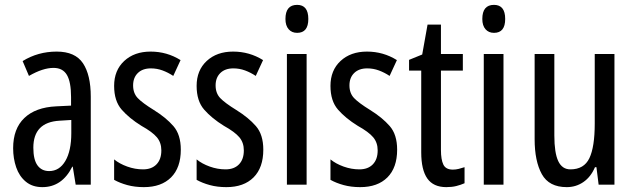

<svg xmlns="http://www.w3.org/2000/svg" viewBox="-20 -759 2610 789"><path d="M213 -547Q289 -547 321 -499Q353 -451 353 -362V0H291L279 -74H277Q235 10 154 10Q113 10 86 -12.5Q59 -35 46.5 -71.5Q34 -108 34 -150Q34 -230 80 -274Q126 -318 211 -322L272 -325V-360Q272 -422 255 -451Q238 -480 200 -480Q156 -480 99 -447L73 -508Q136 -547 213 -547ZM225 -263Q117 -257 117 -152Q117 -103 134 -79.5Q151 -56 182 -56Q224 -56 248.5 -97.5Q273 -139 273 -212V-266Z M723 -144Q723 -70 683 -30Q643 10 571 10Q534 10 503 1.5Q472 -7 449 -20V-104Q471 -86 503 -74.5Q535 -63 568 -63Q603 -63 623 -83.5Q643 -104 643 -141Q643 -173 624.5 -195Q606 -217 561 -242Q511 -273 480 -308.5Q449 -344 449 -406Q449 -470 490.5 -508.5Q532 -547 599 -547Q666 -547 722 -512L692 -447Q671 -461 648 -469.5Q625 -478 600 -478Q566 -478 546.5 -459Q527 -440 527 -408Q527 -376 546 -356Q565 -336 612 -307Q662 -276 692.5 -241Q723 -206 723 -144Z M1062 -144Q1062 -70 1022 -30Q982 10 910 10Q873 10 842 1.5Q811 -7 788 -20V-104Q810 -86 842 -74.5Q874 -63 907 -63Q942 -63 962 -83.5Q982 -104 982 -141Q982 -173 963.5 -195Q945 -217 900 -242Q850 -273 819 -308.5Q788 -344 788 -406Q788 -470 829.5 -508.5Q871 -547 938 -547Q1005 -547 1061 -512L1031 -447Q1010 -461 987 -469.5Q964 -478 939 -478Q905 -478 885.5 -459Q866 -440 866 -408Q866 -376 885 -356Q904 -336 951 -307Q1001 -276 1031.5 -241Q1062 -206 1062 -144Z M1201 -739Q1247 -739 1247 -681Q1247 -624 1201 -624Q1179 -624 1166 -639Q1153 -654 1153 -681Q1153 -739 1201 -739ZM1240 -537V0H1159V-537Z M1612 -144Q1612 -70 1572 -30Q1532 10 1460 10Q1423 10 1392 1.5Q1361 -7 1338 -20V-104Q1360 -86 1392 -74.5Q1424 -63 1457 -63Q1492 -63 1512 -83.5Q1532 -104 1532 -141Q1532 -173 1513.5 -195Q1495 -217 1450 -242Q1400 -273 1369 -308.5Q1338 -344 1338 -406Q1338 -470 1379.5 -508.5Q1421 -547 1488 -547Q1555 -547 1611 -512L1581 -447Q1560 -461 1537 -469.5Q1514 -478 1489 -478Q1455 -478 1435.5 -459Q1416 -440 1416 -408Q1416 -376 1435 -356Q1454 -336 1501 -307Q1551 -276 1581.5 -241Q1612 -206 1612 -144Z M1841 -62Q1853 -62 1865 -65Q1877 -68 1889 -72V-6Q1873 1 1855 5.5Q1837 10 1814 10Q1761 10 1736 -25.5Q1711 -61 1711 -133V-469H1661V-513L1715 -535L1737 -658H1792V-537H1882V-469H1792V-143Q1792 -103 1802 -82.5Q1812 -62 1841 -62Z M2010 -739Q2056 -739 2056 -681Q2056 -624 2010 -624Q1988 -624 1975 -639Q1962 -654 1962 -681Q1962 -739 2010 -739ZM2049 -537V0H1968V-537Z M2505 -537V0H2440L2431 -72H2425Q2408 -32 2377.5 -11Q2347 10 2309 10Q2236 10 2206.5 -43.5Q2177 -97 2177 -187V-537H2258V-202Q2258 -131 2274 -97Q2290 -63 2324 -63Q2380 -63 2402 -109Q2424 -155 2424 -251V-537Z"/></svg>

Font: Noto Sans Sinhala ExtraCondensed
Style: Regular
Weight: 400
Width: 2
Designer: Jelle Bosma - Monotype Design Team
Foundry: Monotype Imaging Inc.
Version: Version 2.006; ttfautohint (v1.8.4.7-5d5b)